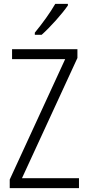

<svg xmlns="http://www.w3.org/2000/svg" viewBox="-20 -1033 452 987"><path d="M329 -1005V-1013H264C237 -966 199 -914 159 -865V-854H194C237 -892 299 -961 329 -1005ZM386 -66V-117H93L378 -735V-780H42V-729H315L30 -110V-66Z"/></svg>

Font: Noto Sans Malayalam UI Condensed Light
Style: Regular
Weight: 300
Width: 3
Designer: Jelle Bosma - Monotype Design Team
Foundry: Monotype Imaging Inc.
Version: Version 2.104